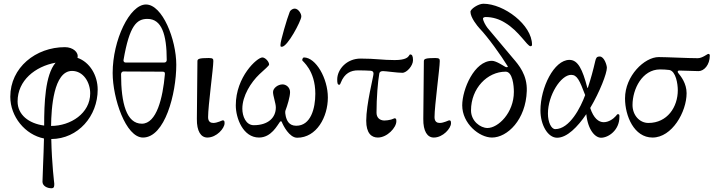

<svg xmlns="http://www.w3.org/2000/svg" viewBox="-20 -721 3813 1026"><path d="M255 285C271 285 270 272 270 260C270 258 257 159 254 22C398 21 502 -101 502 -242C502 -318 460 -389 394 -412C402 -441 370 -469 327 -469C171 -469 35 -360 35 -204C35 -98 114 -1 215 19C213 115 207 221 207 250C207 272 231 285 255 285ZM216 -50C133 -61 74 -108 74 -179C74 -291 168 -366 277 -386C221 -320 216 -169 216 -50ZM253 -48C254 -141 266 -342 365 -342C425 -342 462 -282 462 -222C462 -116 358 -48 253 -48Z M744 14C861 14 922 -220 922 -375C922 -510 848 -697 760 -697C673 -697 582 -507 582 -331C582 -196 652 14 744 14ZM650 -387C643 -387 639 -394 640 -400C672 -586 711 -620 768 -620C844 -620 871 -537 871 -400C871 -393 866 -387 859 -387ZM738 -60C656 -60 627 -169 627 -324C627 -331 631 -339 639 -339L848 -338C860 -338 862 -334 861 -323C850 -198 817 -60 738 -60Z M1088 14C1138 14 1180 -36 1180 -62C1180 -73 1179 -78 1170 -78C1167 -78 1141 -64 1120 -64C1106 -64 1092 -70 1092 -95C1092 -155 1120 -358 1120 -394C1120 -405 1119 -411 1096 -411C1043 -411 1035 -406 1035 -394L1032 -86C1031 -19 1054 14 1088 14Z M1486 -471C1517 -471 1588 -608 1590 -631C1592 -647 1574 -675 1555 -675C1546 -675 1533 -669 1528 -657C1514 -623 1479 -502 1479 -484C1479 -475 1477 -471 1486 -471ZM1364 14C1430 14 1462 -52 1476 -70C1478 -72 1480 -73 1481 -73C1483 -73 1485 -72 1486 -69C1493 -51 1526 15 1568 15C1672 15 1732 -96 1732 -200C1732 -302 1668 -414 1604 -414C1599 -414 1595 -406 1595 -399C1595 -394 1665 -347 1665 -220C1665 -142 1641 -49 1563 -49C1523 -49 1512 -79 1507 -100C1505 -107 1503 -123 1505 -129C1516 -158 1530 -204 1530 -229C1530 -254 1509 -270 1490 -270C1465 -270 1439 -250 1439 -229C1439 -208 1454 -169 1454 -147C1454 -92 1413 -52 1336 -52C1294 -52 1275 -100 1275 -140C1275 -209 1321 -281 1366 -324C1395 -351 1418 -370 1418 -376C1418 -392 1397 -414 1382 -414C1354 -414 1240 -311 1240 -158C1240 -89 1279 14 1364 14Z M1999 14C2049 14 2098 -39 2098 -73C2098 -84 2097 -89 2088 -89C2087 -89 2080 -85 2070 -82C2057 -79 2046 -77 2033 -77C2008 -78 1992 -93 1992 -119C1992 -198 1999 -284 2007 -329C2009 -338 2017 -341 2027 -341C2041 -341 2103 -332 2130 -332C2154 -332 2187 -370 2187 -399C2187 -422 2182 -430 2172 -430C2166 -430 2168 -418 2148 -409C2137 -404 2119 -400 2089 -400C2023 -400 1988 -408 1907 -408C1832 -408 1782 -350 1782 -296C1782 -277 1784 -268 1793 -268C1797 -268 1799 -274 1801 -279C1821 -330 1855 -345 1893 -345C1911 -345 1952 -344 1960 -343C1970 -342 1976 -339 1976 -327C1976 -313 1937 -164 1937 -76C1937 -9 1965 14 1999 14Z M2298 14C2348 14 2390 -36 2390 -62C2390 -73 2389 -78 2380 -78C2377 -78 2351 -64 2330 -64C2316 -64 2302 -70 2302 -95C2302 -155 2330 -358 2330 -394C2330 -405 2329 -411 2306 -411C2253 -411 2245 -406 2245 -394L2242 -86C2241 -19 2264 14 2298 14Z M2609 14C2691 14 2790 -81 2795 -235C2798 -321 2752 -374 2721 -410C2675 -464 2617 -534 2585 -572C2575 -585 2561 -610 2561 -622C2561 -628 2571 -630 2575 -630C2614 -630 2649 -618 2678 -600C2754 -555 2797 -474 2815 -474C2820 -474 2823 -477 2823 -482C2823 -588 2673 -701 2563 -701C2536 -701 2494 -673 2494 -658C2494 -627 2531 -582 2542 -570C2588 -522 2658 -424 2693 -367C2695 -364 2693 -362 2688 -362C2686 -362 2683 -362 2680 -364C2666 -372 2630 -396 2609 -396C2515 -396 2450 -244 2450 -158C2450 -61 2541 14 2609 14ZM2585 -37C2547 -37 2497 -74 2497 -131C2497 -249 2584 -338 2682 -338C2719 -338 2726 -264 2726 -230C2726 -118 2642 -37 2585 -37Z M2957 15C3010 15 3066 -42 3113 -111C3122 -25 3161 15 3192 15C3231 15 3290 -25 3290 -96C3290 -105 3291 -111 3282 -111C3278 -111 3276 -107 3271 -101C3258 -86 3233 -68 3206 -68C3179 -68 3152 -89 3134 -144C3186 -232 3223 -329 3223 -359C3223 -372 3209 -419 3185 -419C3168 -419 3165 -411 3161 -395C3150 -347 3137 -299 3122 -254C3122 -252 3121 -251 3120 -251C3119 -251 3119 -252 3118 -254C3093 -349 3069 -401 3023 -401C2940 -401 2868 -252 2868 -131C2868 -54 2907 15 2957 15ZM2947 -31C2926 -31 2908 -68 2908 -114C2908 -212 2977 -321 3032 -321C3064 -321 3077 -292 3107 -213C3083 -147 3024 -31 2947 -31Z M3467 14C3571 14 3649 -123 3649 -223C3649 -276 3618 -314 3605 -330C3598 -338 3602 -344 3609 -344C3616 -344 3699 -341 3713 -341C3742 -341 3773 -374 3773 -424C3773 -429 3771 -433 3765 -433C3760 -433 3733 -410 3709 -410C3657 -410 3542 -416 3500 -416C3424 -416 3320 -316 3320 -195C3320 -102 3368 14 3467 14ZM3445 -64C3397 -64 3360 -106 3360 -160C3360 -245 3412 -350 3507 -350C3520 -350 3545 -349 3557 -347C3592 -340 3602 -272 3602 -239C3602 -149 3546 -64 3445 -64Z"/></svg>

Font: EB Garamond
Style: Regular
Weight: 400
Designer: Georg Duffner and Octavio Pardo
Foundry: Georg Duffner
Version: Version 1.000;PS 001.000;hotconv 1.0.88;makeotf.lib2.5.64775